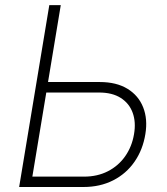

<svg xmlns="http://www.w3.org/2000/svg" viewBox="-20 -748 668 768"><path d="M157.2 -419.9H378.9Q445.8 -419.9 490 -392.8Q534.2 -365.7 552.7 -318.6Q571.3 -271.5 561.5 -211.9Q551.3 -148.9 518.1 -101.1Q484.9 -53.2 432.6 -26.6Q380.4 0 313.5 0H56.6L177.2 -727.5H223.1L109.4 -41.5H316.4Q369.6 -41.5 411.6 -63Q453.6 -84.5 480.7 -123Q507.8 -161.6 516.1 -211.4Q524.4 -259.3 510.7 -296.9Q497.1 -334.5 463.1 -356.2Q429.2 -377.9 376 -377.9H150.4Z"/></svg>

Font: Inter 16pt ExtraLight
Style: Italic
Weight: 250
Italic angle: -9.3988°
Version: Version 4.001;git-66647c0bb